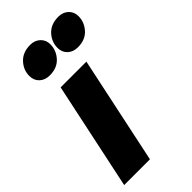

<svg xmlns="http://www.w3.org/2000/svg" viewBox="-233 -800 859 859"><g transform="rotate(-45 197.0 -370.5)"><path d="M4 0 112 -510H275L167 0ZM116 -582Q86 -582 67.5 -599.5Q49 -617 49 -645Q49 -683 76 -712Q103 -741 150 -741Q179 -741 197.5 -723.5Q216 -706 216 -679Q216 -641 189.5 -611.5Q163 -582 116 -582ZM294 -582Q264 -582 245.5 -599.5Q227 -617 227 -645Q227 -683 254 -712Q281 -741 328 -741Q357 -741 375.5 -723.5Q394 -706 394 -679Q394 -641 367.5 -611.5Q341 -582 294 -582Z"/></g></svg>

Font: Wix Madefor Text ExtraBold
Style: Italic
Weight: 800
Italic angle: -12°
Designer: Dalton Maag Ltd
Foundry: Dalton Maag Ltd
Version: Version 3.100